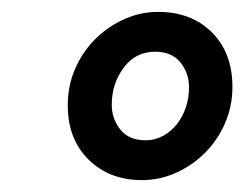

<svg xmlns="http://www.w3.org/2000/svg" viewBox="-20 -706 411 323"><path d="M219 -403Q164 -403 129 -437.5Q94 -472 94 -529Q94 -562 106.5 -590.5Q119 -619 140 -640Q161 -661 188.5 -673.5Q216 -686 246 -686Q302 -686 336.5 -651.5Q371 -617 371 -560Q371 -527 358.5 -498.5Q346 -470 325 -449Q304 -428 276.5 -415.5Q249 -403 219 -403ZM225 -470Q241 -470 254.5 -477.5Q268 -485 277.5 -497Q287 -509 292.5 -525Q298 -541 298 -559Q298 -583 283.5 -601Q269 -619 241 -619Q208 -619 188 -592Q168 -565 168 -530Q168 -506 182.5 -488Q197 -470 225 -470Z"/></svg>

Font: TypoPRO Source Sans Pro
Style: Bold Italic
Weight: 700
Italic angle: -11°
Designer: Paul D. Hunt
Foundry: Adobe Systems Incorporated
Version: Version 1.075;PS 2.000;hotconv 1.0.86;makeotf.lib2.5.63406